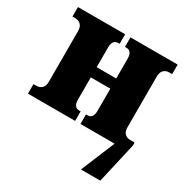

<svg xmlns="http://www.w3.org/2000/svg" viewBox="-170 -678 997 1029"><g transform="rotate(30 328.5 -163.0)"><path d="M20 0V-59H38Q58 -59 71.5 -71.5Q85 -84 85 -111V-425Q85 -451 71.5 -464Q58 -477 38 -477H20V-536H312V-477H303Q268 -477 268 -428V-307H389V-428Q389 -477 354 -477H345V-536H637V-477H619Q598 -477 585 -464Q572 -451 572 -425V-111Q572 -84 585 -71.5Q598 -59 619 -59H646V-40L589 210H469L556 0H345V-59H354Q389 -59 389 -108V-244H268V-108Q268 -59 303 -59H312V0Z"/></g></svg>

Font: Noto Serif SemiCondensed Black
Style: Regular
Weight: 900
Width: 4
Designer: Monotype Design Team
Foundry: Monotype Imaging Inc.
Version: Version 2.014; ttfautohint (v1.8.4.7-5d5b)